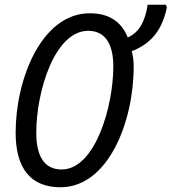

<svg xmlns="http://www.w3.org/2000/svg" viewBox="-20 -780 724 810"><path d="M235 10C436 10 544 -265 544 -499C544 -523 541 -544 536 -564C621 -597 665 -657 684 -749L680 -760H603C592 -690 568 -644 519 -622C492 -690 438 -724 359 -724C156 -724 46 -448 46 -220C46 -69 110 10 235 10ZM240 -65C171 -65 133 -115 133 -220C133 -395 211 -650 352 -650C420 -650 458 -600 458 -500C458 -329 381 -65 240 -65Z"/></svg>

Font: Noto Sans Condensed
Style: Italic
Weight: 400
Width: 3
Italic angle: -12°
Designer: Monotype Design Team
Foundry: Monotype Imaging Inc.
Version: Version 2.013